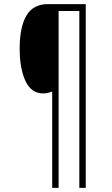

<svg xmlns="http://www.w3.org/2000/svg" viewBox="-20 -780 540 927"><path d="M394 127H363V-727H263V127H232V-338Q221 -334 211 -331.5Q201 -329 188 -329Q131 -329 103 -389Q75 -449 75 -546Q75 -649 107.5 -704.5Q140 -760 210 -760H394Z"/></svg>

Font: Noto Sans Arabic Cond ExtLt
Style: Regular
Weight: 200
Width: 3
Designer: Monotype Design Team, Nadine Chahine, Nizar Qandah and Khaled Hosny
Foundry: Monotype Imaging Inc.
Version: Version 2.012; ttfautohint (v1.8.4.7-5d5b)